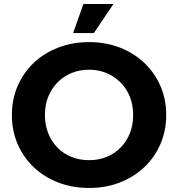

<svg xmlns="http://www.w3.org/2000/svg" viewBox="-20 -921 884 953"><path d="M423 12Q340 12 269.5 -15Q199 -42 147.5 -91Q96 -140 67.5 -206Q39 -272 39 -350Q39 -428 67.5 -494Q96 -560 147.5 -609Q199 -658 269.5 -685Q340 -712 422 -712Q505 -712 574.5 -685Q644 -658 695.5 -609.5Q747 -561 776 -495Q805 -429 805 -350Q805 -272 776 -205.5Q747 -139 695.5 -90.5Q644 -42 574.5 -15Q505 12 423 12ZM422 -126Q469 -126 508.5 -142Q548 -158 578 -188Q608 -218 624.5 -259.5Q641 -301 641 -350Q641 -400 624.5 -441Q608 -482 578 -512Q548 -542 508.5 -558.5Q469 -575 422 -575Q375 -575 335 -558.5Q295 -542 265.5 -512Q236 -482 219.5 -441Q203 -400 203 -350Q203 -301 219.5 -259.5Q236 -218 265.5 -188Q295 -158 335 -142Q375 -126 422 -126ZM343 -757 394 -901H543L446 -757Z"/></svg>

Font: Montserrat Z
Style: Bold
Weight: 700
Designer: Julieta Ulanovsky
Foundry: Julieta Ulanovsky
Version: Version 8.000